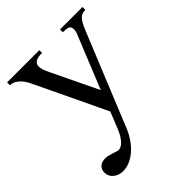

<svg xmlns="http://www.w3.org/2000/svg" viewBox="-190 -555 880 880"><g transform="rotate(-45 250.0 -115.0)"><path d="M494.6 -429.2Q483.9 -428.2 475.6 -426Q467.3 -423.8 459.7 -416.7Q452.1 -409.7 444.8 -396.7Q437.5 -383.8 428.2 -361.8L246.1 84.5Q233.4 116.2 216.1 140.9Q198.7 165.5 179 182.4Q159.2 199.2 137.7 208Q116.2 216.8 95.2 216.8Q80.6 216.8 68.4 212.4Q56.2 208 47.4 200.4Q38.6 192.9 33.7 182.6Q28.8 172.4 28.8 160.6Q28.8 141.1 41.5 128.9Q54.2 116.7 79.1 116.7Q86.9 116.7 97.4 119.4Q107.9 122.1 118.2 125.2Q128.4 128.4 136.2 131.1Q144 133.8 147 133.8Q154.8 133.8 163.1 130.1Q171.4 126.5 179.9 117.9Q188.5 109.4 197.3 95.2Q206.1 81.1 214.8 59.6L246.1 -18.6L85.4 -355.5Q81.1 -364.3 75 -376.2Q68.8 -388.2 59.6 -399.4Q50.3 -410.6 37.1 -419.2Q23.9 -427.7 5.9 -429.2V-447.3H214.8V-429.2H204.1Q186 -429.2 172.9 -420.9Q159.7 -412.6 159.7 -396.5Q159.7 -386.2 163.8 -373.5Q168 -360.8 176.3 -343.8L284.7 -118.7L384.8 -365.7Q392.1 -379.4 394.3 -394.8Q396.5 -410.2 390.6 -418.5Q389.2 -420.4 387.2 -422.4Q385.3 -424.3 380.9 -425.8Q376.5 -427.2 368.9 -428.2Q361.3 -429.2 349.1 -429.2V-447.3H494.6Z"/></g></svg>

Font: Doulos SIL Compact
Style: Regular
Weight: 400
Designer: Walt Agee, Victor Gaultney, Peter Martin, Debbi Hosken
Foundry: SIL International
Version: Version 4.110; 2011; Maintenance release ; LnSpcTght